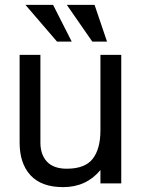

<svg xmlns="http://www.w3.org/2000/svg" viewBox="-20 -749 577 784"><path d="M196.8 -729 272.9 -579.1H212.9L84 -729ZM366.2 -729 417 -579.1H356.9L252.9 -729ZM475.1 -524.9V0H390.1V-54.7Q332.5 15.1 237.8 15.1Q149.4 15.1 104.7 -33.2Q60.1 -81.5 60.1 -167V-524.9H145V-167Q145 -117.2 172.1 -88.6Q199.2 -60.1 252.9 -60.1Q327.1 -60.1 358.6 -100.6Q390.1 -141.1 390.1 -216.8V-524.9Z"/></svg>

Font: Miedinger*
Style: Book
Weight: 400
Version: Version 001.000